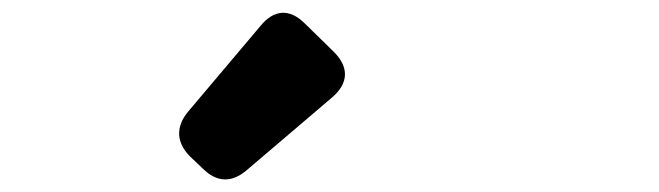

<svg xmlns="http://www.w3.org/2000/svg" viewBox="-20 -914 1040 303"><path d="M280 -667 300 -648C322 -626 346 -625 370 -646L505 -761C530 -783 531 -808 507 -832L461 -877C437 -901 412 -899 391 -873L277 -738C257 -714 258 -689 280 -667Z"/></svg>

Font: コーポレート・ロゴ（ラウンド）ver3 Bold
Style: Regular
Weight: 700
Designer: [KANA_main] LOGOTYPE.JP [Source Han Sans] Ryoko NISHIZUKA 西塚涼子 (kana, bopomofo & ideographs); Paul D. Hunt (Latin, Greek
Version: Version 12.001;FEAKit 1.0